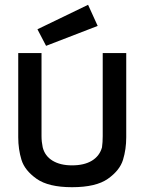

<svg xmlns="http://www.w3.org/2000/svg" viewBox="-20 -771 602 800"><path d="M56 0ZM506 -199V-550H408V-204Q408 -178 405 -157Q395 -121 363 -101.5Q331 -82 280 -82Q231 -82 199 -101.5Q167 -121 158 -157Q153 -180 153 -204V-550H56V-199Q56 -149 69.5 -105Q83 -61 132.5 -26Q182 9 280 9Q380 9 429.5 -26Q479 -61 492.5 -105Q506 -149 506 -199ZM387 -663 172 -580 136 -649 347 -751Z"/></svg>

Font: Cambay Devanagari
Style: Regular
Weight: 700
Designer: Pooja Saxena
Foundry: Pooja Saxena
Version: Version 1.095;PS 001.095;hotconv 1.0.70;makeotf.lib2.5.58329